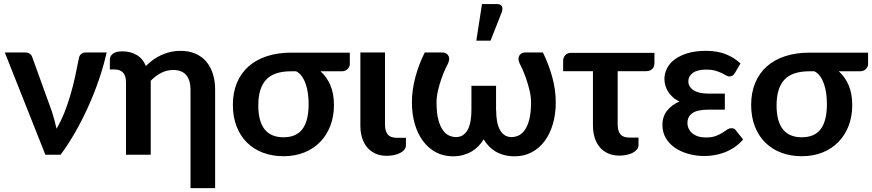

<svg xmlns="http://www.w3.org/2000/svg" viewBox="-20 -776 4374 963"><path d="M515 -513Q500.5 -448 477.2 -379.5Q454 -311 424 -244.2Q394 -177.5 358.5 -115Q323 -52.5 284 0H207.5L4 -513H106Q120 -513 129.2 -506.5Q138.5 -500 141.5 -490L240.5 -216Q254.5 -172.5 263.5 -130.5Q285.5 -167.5 302.8 -210.8Q320 -254 333.2 -299.5Q346.5 -345 356.5 -390.5Q366.5 -436 374.5 -478Q377 -497.5 387.2 -505.2Q397.5 -513 410 -513Z M1059 167.5H935.5V-326.5Q935.5 -373.5 914 -399.2Q892.5 -425 849 -425Q816.5 -425 788.5 -410.5Q760.5 -396 736 -371V0H612V-362Q612 -395.5 597.5 -411.5Q583 -427.5 555.5 -427.5H531V-476.5Q531 -484.5 534.2 -492Q537.5 -499.5 545 -505.5Q552.5 -511.5 564.2 -515Q576 -518.5 593.5 -518.5Q633.5 -518.5 665 -500.5Q696.5 -482.5 711.5 -445Q728.5 -462 748 -476Q767.5 -490 789.2 -500Q811 -510 835 -515.5Q859 -521 886 -521Q928 -521 960.5 -506.8Q993 -492.5 1014.8 -466.8Q1036.5 -441 1047.8 -405.2Q1059 -369.5 1059 -326.5Z M1587.5 -418.5Q1619 -390.5 1637 -348.5Q1655 -306.5 1655 -249Q1655 -193 1637.2 -146Q1619.5 -99 1586.5 -64.8Q1553.5 -30.5 1506.8 -11.5Q1460 7.5 1402.5 7.5Q1345.5 7.5 1298.8 -10.2Q1252 -28 1218.5 -61.2Q1185 -94.5 1166.5 -142.2Q1148 -190 1148 -250Q1148 -311.5 1168.2 -360.2Q1188.5 -409 1226.5 -442.8Q1264.5 -476.5 1318.8 -494.2Q1373 -512 1441.5 -512H1734.5V-453.5Q1734.5 -448 1731.8 -441.8Q1729 -435.5 1724 -430.2Q1719 -425 1711.8 -421.8Q1704.5 -418.5 1695.5 -418.5ZM1528 -254.5Q1528 -281 1524.5 -307Q1521 -333 1513.2 -355.2Q1505.5 -377.5 1493.5 -394Q1481.5 -410.5 1465 -418.5H1440.5Q1353.5 -418.5 1314.5 -376Q1275.5 -333.5 1275.5 -247.5Q1275.5 -87.5 1402 -87.5Q1466.5 -87.5 1497.2 -129Q1528 -170.5 1528 -254.5Z M1787.5 -513H1911V-152Q1911 -119 1924.5 -102Q1938 -85 1969.5 -85H2016V-47.5Q2016 -34.5 2007.8 -24.8Q1999.5 -15 1986 -8.2Q1972.5 -1.5 1955.2 2Q1938 5.5 1920.5 5.5Q1887.5 5.5 1862.8 -5.8Q1838 -17 1821.2 -37.2Q1804.5 -57.5 1796 -85Q1787.5 -112.5 1787.5 -145Z M2046 0ZM2267 -88.5Q2288 -88.5 2302.5 -98.5Q2317 -108.5 2326.5 -126.5Q2336 -144.5 2340.2 -169.5Q2344.5 -194.5 2344.5 -224V-345.5H2468V-224H2468.5Q2468.5 -194.5 2472.8 -169.5Q2477 -144.5 2486.5 -126.5Q2496 -108.5 2510.5 -98.5Q2525 -88.5 2546 -88.5Q2562.5 -88.5 2579.8 -95.8Q2597 -103 2611.2 -122.5Q2625.5 -142 2634.5 -175.8Q2643.5 -209.5 2643.5 -262.5Q2643.5 -291.5 2636 -322.8Q2628.5 -354 2618.8 -381.8Q2609 -409.5 2599.5 -430.5Q2590 -451.5 2585.5 -459.5Q2579.5 -474.5 2580.8 -484.5Q2582 -494.5 2587.2 -501Q2592.5 -507.5 2600.2 -510.2Q2608 -513 2614 -513H2703Q2731.5 -455.5 2749.5 -390.8Q2767.5 -326 2767.5 -262.5Q2767.5 -203.5 2753 -154Q2738.5 -104.5 2711.8 -68.5Q2685 -32.5 2646.8 -12.2Q2608.5 8 2561.5 8Q2532.5 8 2508.5 1.5Q2484.5 -5 2465.5 -16.2Q2446.5 -27.5 2431.8 -43Q2417 -58.5 2406 -77Q2394.5 -58.5 2379.5 -43Q2364.5 -27.5 2345.5 -16.2Q2326.5 -5 2303 1.5Q2279.5 8 2251.5 8Q2204.5 8 2166.5 -12.2Q2128.5 -32.5 2101.8 -68.5Q2075 -104.5 2060.5 -154Q2046 -203.5 2046 -262.5Q2046 -326 2063.8 -390.8Q2081.5 -455.5 2110.5 -513H2199Q2205.5 -513 2213 -510.2Q2220.5 -507.5 2226 -501Q2231.5 -494.5 2232.8 -484.5Q2234 -474.5 2228 -459.5Q2223.5 -451.5 2213.8 -430.5Q2204 -409.5 2194.2 -381.8Q2184.5 -354 2177 -322.8Q2169.5 -291.5 2169.5 -262.5Q2169.5 -209.5 2178.5 -175.8Q2187.5 -142 2201.8 -122.5Q2216 -103 2233.2 -95.8Q2250.5 -88.5 2267 -88.5ZM2369 -572 2397.5 -755.5H2473.5Q2491 -755.5 2497 -744.8Q2503 -734 2497 -716L2440.5 -572Z M2804.5 -471.5Q2804.5 -487 2814.8 -499Q2825 -511 2846 -511H3262.5V-462.5Q3262.5 -441 3251.5 -430Q3240.5 -419 3220 -419H3078V-153Q3078 -120 3091.5 -103Q3105 -86 3136.5 -86H3182.5V-48.5Q3182.5 -35.5 3174.2 -25.8Q3166 -16 3152.5 -9.2Q3139 -2.5 3121.8 1Q3104.5 4.5 3087 4.5Q3054.5 4.5 3029.5 -6.8Q3004.5 -18 2987.8 -38.2Q2971 -58.5 2962.5 -86Q2954 -113.5 2954 -146V-419H2804.5Z M3666 -410Q3659 -399 3653 -395.8Q3647 -392.5 3638.5 -392.5Q3630.5 -392.5 3621.5 -398Q3612.5 -403.5 3599.2 -409.8Q3586 -416 3567.5 -421.5Q3549 -427 3522.5 -427Q3478 -427 3455.2 -410.5Q3432.5 -394 3432.5 -368Q3432.5 -340.5 3458.5 -323.5Q3484.5 -306.5 3533 -306.5H3615.5V-226H3533Q3477.5 -226 3452.8 -208.5Q3428 -191 3428 -160Q3428 -144 3434.2 -130.8Q3440.5 -117.5 3452.2 -107.5Q3464 -97.5 3481.2 -92Q3498.5 -86.5 3520.5 -86.5Q3550.5 -86.5 3569.8 -93.8Q3589 -101 3602.8 -109.8Q3616.5 -118.5 3627 -125.8Q3637.5 -133 3649 -133Q3664 -133 3671.5 -121.5L3707 -76.5Q3686.5 -52.5 3662.2 -36.5Q3638 -20.5 3612.5 -11Q3587 -1.5 3561.5 2.5Q3536 6.5 3513.5 6.5Q3471.5 6.5 3433.5 -4Q3395.5 -14.5 3366.2 -34.2Q3337 -54 3319.8 -83Q3302.5 -112 3302.5 -149.5Q3302.5 -191.5 3326 -221Q3349.5 -250.5 3388 -267Q3367.5 -276.5 3353.2 -289.8Q3339 -303 3330 -317.8Q3321 -332.5 3316.8 -348.2Q3312.5 -364 3312.5 -379.5Q3312.5 -408 3325.8 -433.8Q3339 -459.5 3365.2 -478.8Q3391.5 -498 3430.2 -509.5Q3469 -521 3520.5 -521Q3579.5 -521 3622 -503.5Q3664.5 -486 3694 -457.5Z M4187 -418.5Q4218.5 -390.5 4236.5 -348.5Q4254.5 -306.5 4254.5 -249Q4254.5 -193 4236.8 -146Q4219 -99 4186 -64.8Q4153 -30.5 4106.2 -11.5Q4059.5 7.5 4002 7.5Q3945 7.5 3898.2 -10.2Q3851.5 -28 3818 -61.2Q3784.5 -94.5 3766 -142.2Q3747.5 -190 3747.5 -250Q3747.5 -311.5 3767.8 -360.2Q3788 -409 3826 -442.8Q3864 -476.5 3918.2 -494.2Q3972.5 -512 4041 -512H4334V-453.5Q4334 -448 4331.2 -441.8Q4328.5 -435.5 4323.5 -430.2Q4318.5 -425 4311.2 -421.8Q4304 -418.5 4295 -418.5ZM4127.5 -254.5Q4127.5 -281 4124 -307Q4120.5 -333 4112.8 -355.2Q4105 -377.5 4093 -394Q4081 -410.5 4064.5 -418.5H4040Q3953 -418.5 3914 -376Q3875 -333.5 3875 -247.5Q3875 -87.5 4001.5 -87.5Q4066 -87.5 4096.8 -129Q4127.5 -170.5 4127.5 -254.5Z"/></svg>

Font: Lato
Style: Bold
Weight: 700
Designer: Lukasz Dziedzic
Foundry: tyPoland Lukasz Dziedzic
Version: Version 2.007; 2014-02-27